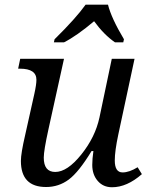

<svg xmlns="http://www.w3.org/2000/svg" viewBox="-20 -786 639 816"><path d="M65.9 -536.1H252L186 -236.8Q166 -146 166 -116.2Q166 -55.2 214.8 -55.2Q266.1 -55.2 325.4 -129.2Q384.8 -203.1 402.8 -287.1L455.1 -536.1H551.8L482.9 -214.8Q467.8 -144 467.8 -104Q467.8 -53.2 501 -53.2Q529.3 -53.2 564.9 -75.2L583 -45.9Q519.5 9.8 456.1 9.8Q418.5 9.8 395.3 -17.1Q372.1 -43.9 372.1 -85Q372.1 -110.8 377 -144H369.1Q314.9 -54.7 272.2 -22.9Q229.5 8.8 175.8 8.8Q68.8 8.8 68.8 -102.1Q68.8 -133.8 86.9 -211.9L126 -387.2Q134.8 -426.8 134.8 -446.8Q134.8 -494.1 64.9 -494.1H57.1ZM211.9 -619.1Q302.7 -708.5 343.8 -766.1H439Q453.1 -709 506.8 -619.1L503.9 -606H468.8Q422.4 -637.7 379.9 -695.8Q306.6 -633.8 252 -606H209Z"/></svg>

Font: Droid Serif
Style: Italic
Weight: 400
Italic angle: -12°
Designer: Monotype Design team
Foundry: Monotype Imaging Inc.
Version: Version 1.03